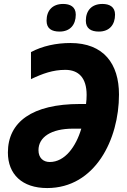

<svg xmlns="http://www.w3.org/2000/svg" viewBox="-20 -943 645 973"><path d="M481 -783C535 -783 563 -818 563 -869C563 -909 534 -923 499 -923C446 -923 415 -891 415 -838C415 -798 442 -783 481 -783ZM282 -783C336 -783 364 -818 364 -869C364 -909 335 -923 300 -923C247 -923 216 -891 216 -838C216 -798 242 -783 282 -783ZM219 10C462 10 583 -236 583 -464C583 -620 505 -725 337 -725C265 -725 195 -710 137 -679V-542C196 -570 248 -589 311 -589C378 -589 419 -549 419 -462C419 -446 418 -431 416 -416H385C143 -416 20 -325 20 -170C20 -60 92 10 219 10ZM232 -122C199 -122 175 -143 175 -182C175 -248 239 -291 350 -291H392C365 -200 309 -122 232 -122Z"/></svg>

Font: Noto Sans SemiCondensed ExtraBold
Style: Italic
Weight: 800
Width: 4
Italic angle: -12°
Designer: Monotype Design Team
Foundry: Monotype Imaging Inc.
Version: Version 2.013